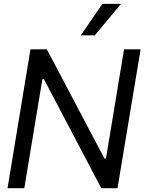

<svg xmlns="http://www.w3.org/2000/svg" viewBox="-20 -986 757 1006"><path d="M716.8 -727.5 595.7 0H510.7L210 -571.3H202.1L107.4 0H19.5L139.6 -727.5H225.6L527.3 -155.3H535.2L629.9 -727.5ZM403.3 -800.8 516.6 -965.8H614.3L476.6 -800.8Z"/></svg>

Font: Inter Tight
Style: Italic
Weight: 400
Italic angle: -9.39999°
Designer: Rasmus Andersson
Foundry: rsms
Version: Version 3.002